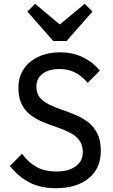

<svg xmlns="http://www.w3.org/2000/svg" viewBox="-20 -979 595 1009"><path d="M274.5 10Q192.8 10 134.8 -20.1Q76.8 -50.2 32 -107L96.2 -171Q128.5 -125.2 171.8 -101.5Q215 -77.8 278 -77.8Q340 -77.8 377.6 -104.8Q415.2 -131.8 415.2 -179.2Q415.2 -217.5 396.9 -241.6Q378.5 -265.8 348.4 -281.4Q318.2 -297 282.1 -309.2Q246 -321.5 209.9 -336Q173.8 -350.5 143.6 -372.4Q113.5 -394.2 95.1 -428.9Q76.8 -463.5 76.8 -517Q76.8 -575.8 105.5 -617.5Q134.2 -659.2 183.8 -681.6Q233.2 -704 295.2 -704Q363.2 -704 416.9 -677.5Q470.5 -651 505 -607.8L440.8 -543.8Q409.8 -580 374.5 -598.1Q339.2 -616.2 293 -616.2Q237 -616.2 204.1 -591.8Q171.2 -567.2 171.2 -523.2Q171.2 -488 189.6 -466.2Q208 -444.5 238.1 -429.8Q268.2 -415 304.4 -402.6Q340.5 -390.2 376.6 -375.2Q412.8 -360.2 442.9 -337.1Q473 -314 491.4 -277.6Q509.8 -241.2 509.8 -186Q509.8 -94.2 446.2 -42.1Q382.8 10 274.5 10ZM425.2 -959 466 -918.2 329.8 -763.5H260L123.8 -918.2L164.5 -959L324.8 -824.8L264.2 -825.5Z"/></svg>

Font: Outfit Thin
Style: Regular
Weight: 100
Designer: Rodrigo Fuenzalida
Foundry: fragTYPE
Version: Version 1.100;gftools[0.9.27]